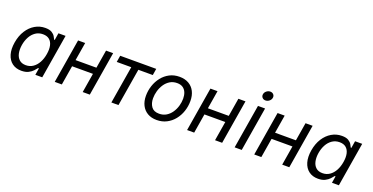

<svg xmlns="http://www.w3.org/2000/svg" viewBox="-27 -1487 4341 2234"><g transform="rotate(20 2143.5 -369.5)"><path d="M234.9 11.7Q167 11.7 120.6 -23.2Q74.2 -58.1 55.4 -121.8Q36.6 -185.5 50.8 -272Q65.4 -358.9 105.5 -421.6Q145.5 -484.4 203.6 -518.6Q261.7 -552.7 329.6 -552.7Q382.3 -552.7 410.6 -535.4Q439 -518.1 451.9 -495.8Q464.8 -473.6 471.7 -458.5H479L493.2 -545.9H581.5L491.2 0H405.8L419.4 -84.5H409.2Q397 -68.4 376 -45.7Q355 -22.9 320.8 -5.6Q286.6 11.7 234.9 11.7ZM262.2 -66.9Q312 -66.9 350.3 -93.3Q388.7 -119.6 414.1 -166Q439.5 -212.4 449.2 -272.9Q459.5 -333.5 449.5 -378.7Q439.5 -423.8 409.4 -449Q379.4 -474.1 329.6 -474.1Q277.3 -474.1 238 -447Q198.7 -419.9 174.1 -374.5Q149.4 -329.1 140.1 -272.9Q130.9 -215.8 140.6 -168.9Q150.4 -122.1 180.7 -94.5Q210.9 -66.9 262.2 -66.9Z M1065.4 -320.8 1051.8 -239.7H752.4L766.1 -320.8ZM824.2 -545.9 733.9 0H646L736.3 -545.9ZM1170.4 -545.9 1080.1 0H992.2L1082.5 -545.9Z M1347.2 0 1424.3 -464.8H1244.6L1257.8 -545.9H1704.1L1690.9 -464.8H1512.2L1435.1 0Z M1910.2 11.7Q1844.2 11.7 1796.9 -15.9Q1749.5 -43.5 1723.9 -93.8Q1698.2 -144 1698.2 -211.4Q1698.2 -276.4 1718.5 -337.4Q1738.8 -398.4 1777.1 -447Q1815.4 -495.6 1869.9 -524.2Q1924.3 -552.7 1992.7 -552.7Q2058.6 -552.7 2106.4 -525.4Q2154.3 -498 2179.9 -447.8Q2205.6 -397.5 2205.6 -329.1Q2205.6 -263.2 2185.1 -202.1Q2164.6 -141.1 2125.7 -92.8Q2086.9 -44.4 2032.5 -16.4Q1978 11.7 1910.2 11.7ZM1912.1 -66.9Q1962.4 -66.9 2000.7 -90.3Q2039.1 -113.8 2064.9 -152.1Q2090.8 -190.4 2104 -236.3Q2117.2 -282.2 2117.2 -327.1Q2117.2 -368.7 2104 -401.9Q2090.8 -435.1 2063 -454.6Q2035.2 -474.1 1990.2 -474.1Q1940.4 -474.1 1902.3 -450.7Q1864.3 -427.2 1838.4 -388.7Q1812.5 -350.1 1799.3 -304Q1786.1 -257.8 1786.1 -212.4Q1786.1 -150.9 1815.9 -108.9Q1845.7 -66.9 1912.1 -66.9Z M2704.1 -320.8 2690.4 -239.7H2391.1L2404.8 -320.8ZM2462.9 -545.9 2372.6 0H2284.7L2375 -545.9ZM2809.1 -545.9 2718.8 0H2630.9L2721.2 -545.9Z M2873.5 0 2963.9 -545.9H3051.8L2961.4 0ZM3022.9 -635.3Q2998 -635.3 2982.9 -652.3Q2967.8 -669.4 2971.7 -693.4Q2975.6 -717.8 2996.6 -734.6Q3017.6 -751.5 3042.5 -751.5Q3067.9 -751.5 3083 -734.6Q3098.1 -717.8 3094.2 -693.4Q3090.3 -669.4 3069.3 -652.3Q3048.3 -635.3 3022.9 -635.3Z M3535.6 -320.8 3522 -239.7H3222.7L3236.3 -320.8ZM3294.4 -545.9 3204.1 0H3116.2L3206.5 -545.9ZM3640.6 -545.9 3550.3 0H3462.4L3552.7 -545.9Z M3907.7 11.7Q3839.8 11.7 3793.5 -23.2Q3747.1 -58.1 3728.3 -121.8Q3709.5 -185.5 3723.6 -272Q3738.3 -358.9 3778.3 -421.6Q3818.4 -484.4 3876.5 -518.6Q3934.6 -552.7 4002.4 -552.7Q4055.2 -552.7 4083.5 -535.4Q4111.8 -518.1 4124.8 -495.8Q4137.7 -473.6 4144.5 -458.5H4151.9L4166 -545.9H4254.4L4164.1 0H4078.6L4092.3 -84.5H4082Q4069.8 -68.4 4048.8 -45.7Q4027.8 -22.9 3993.7 -5.6Q3959.5 11.7 3907.7 11.7ZM3935.1 -66.9Q3984.9 -66.9 4023.2 -93.3Q4061.5 -119.6 4086.9 -166Q4112.3 -212.4 4122.1 -272.9Q4132.3 -333.5 4122.3 -378.7Q4112.3 -423.8 4082.3 -449Q4052.2 -474.1 4002.4 -474.1Q3950.2 -474.1 3910.9 -447Q3871.6 -419.9 3846.9 -374.5Q3822.3 -329.1 3813 -272.9Q3803.7 -215.8 3813.5 -168.9Q3823.2 -122.1 3853.5 -94.5Q3883.8 -66.9 3935.1 -66.9Z"/></g></svg>

Font: Inter
Style: Italic
Weight: 400
Italic angle: -9.3988°
Designer: Rasmus Andersson
Foundry: rsms
Version: Version 4.001;git-66647c0bb